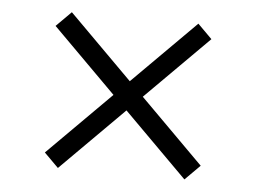

<svg xmlns="http://www.w3.org/2000/svg" viewBox="-39 -584 698 523"><g transform="rotate(5 310.0 -322.5)"><path d="M137.5 -536.5 523.5 -150.5 482.5 -109.5 96.5 -495.5ZM97.5 -149.5 483.5 -535.5 522.5 -496.5 136.5 -110.5Z"/></g></svg>

Font: Monaspace Neon Var ExtraLight
Style: Regular
Weight: 200
Designer: Riley Cran and the Lettermatic Team
Version: Version 1.200 (Monaspace Neon Var)